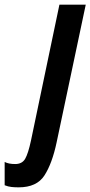

<svg xmlns="http://www.w3.org/2000/svg" viewBox="-146 -564 388 824"><path d="M97 47 222 -544H109L-13 39Q-25 95 -38 117.5Q-51 140 -81 140Q-109 140 -126 131V231Q-111 237 -96.5 238.5Q-82 240 -66 240Q12 240 45 188.5Q78 137 97 47Z"/></svg>

Font: Noto Sans Display Condensed
Style: Bold Italic
Weight: 700
Width: 3
Designer: Monotype Design team
Foundry: Monotype Imaging Inc.
Version: 1.000